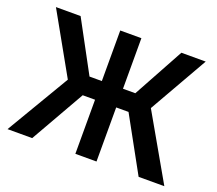

<svg xmlns="http://www.w3.org/2000/svg" viewBox="-118 -862 1155 1024"><g transform="rotate(20 460.0 -350.0)"><path d="M590 -307H520V0H400V-307H330L155 0H15L227 -358L35 -700H175L330 -413H400V-700H520V-413H590L747 -700H885L695 -367L905 0H759Z"/></g></svg>

Font: Retni Sans
Style: Bold
Weight: 700
Designer: Vitaly Kuzmin
Foundry: ParaType Ltd.
Version: Version 1.00;March 2, 2019;FontCreator 11.5.0.2425 64-bit; t